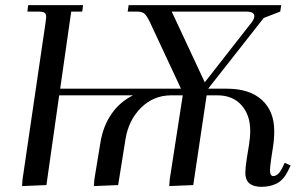

<svg xmlns="http://www.w3.org/2000/svg" viewBox="-20 -722 1183 749"><path d="M65.9 3.9 67.9 -22 158.2 -637.2Q160.2 -650.9 160.2 -655.8Q160.2 -668.5 153.3 -672.6Q146.5 -676.8 127.9 -676.8H86.9L89.8 -702.1H304.2L300.8 -676.8H257.8L214.8 -376H686L564 -637.2Q552.7 -660.2 543.7 -668.5Q534.7 -676.8 513.2 -676.8H478L481.9 -702.1H1077.1L1073.2 -676.8L1008.8 -651.9L792 -376H865.2Q953.6 -376 1001.7 -332Q1049.8 -288.1 1049.8 -210.9Q1049.8 -179.2 1044.9 -147.9L1038.1 -104Q1033.2 -68.8 1033.2 -58.1Q1033.2 -35.2 1045.9 -35.2Q1064.9 -35.2 1080.1 -64.9L1090.8 -86.9L1113.8 -76.2L1103 -54.2Q1085 -19 1059.3 -6.1Q1033.7 6.8 1000 6.8Q937 6.8 937 -47.9Q937 -66.9 942.9 -105L951.2 -155.8Q956.1 -185.5 956.1 -211.9Q956.1 -273.4 921.9 -311.8Q887.7 -350.1 828.1 -350.1H786.1L733.9 0L640.1 3.9L642.1 -22L692.9 -350.1H647.9Q579.1 -350.1 530 -301.5Q481 -252.9 469.2 -176.8L440.9 0L346.2 3.9L348.1 -22L372.1 -168Q382.8 -231.4 415.5 -278.3Q448.2 -325.2 499 -350.1H210.9L161.1 0ZM649.9 -676.8 778.8 -400.9 962.9 -636.2Q972.2 -649.4 972.2 -659.2Q972.2 -676.8 939.9 -676.8Z"/></svg>

Font: Dihjauti
Style: Bold Italic
Weight: 700
Italic angle: -9°
Designer: T. Christopher White
Version: Version 3.0.0